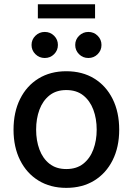

<svg xmlns="http://www.w3.org/2000/svg" viewBox="-20 -890 637 921"><path d="M297.9 11.2Q221.7 11.2 164.8 -23.7Q107.9 -58.6 76.4 -121.6Q44.9 -184.6 44.9 -267.6Q44.9 -352.1 76.4 -415.3Q107.9 -478.5 164.8 -513.4Q221.7 -548.3 297.9 -548.3Q375 -548.3 431.9 -513.4Q488.8 -478.5 520.3 -415.3Q551.8 -352.1 551.8 -267.6Q551.8 -184.6 520.3 -121.6Q488.8 -58.6 431.9 -23.7Q375 11.2 297.9 11.2ZM297.9 -79.1Q347.2 -79.1 379.4 -104.5Q411.6 -129.9 427.7 -172.9Q443.8 -215.8 443.8 -268.1Q443.8 -320.8 427.7 -363.8Q411.6 -406.7 379.4 -432.4Q347.2 -458 297.9 -458Q249.5 -458 217.3 -432.4Q185.1 -406.7 169.2 -363.8Q153.3 -320.8 153.3 -268.1Q153.3 -215.8 169.2 -172.9Q185.1 -129.9 217.3 -104.5Q249.5 -79.1 297.9 -79.1ZM403.8 -611.8Q377.4 -611.8 359.1 -630.1Q340.8 -648.4 340.8 -674.3Q340.8 -700.2 359.4 -718.5Q377.9 -736.8 403.8 -736.8Q430.2 -736.8 448.5 -718.5Q466.8 -700.2 466.8 -674.3Q466.8 -648.4 448.5 -630.1Q430.2 -611.8 403.8 -611.8ZM194.8 -611.8Q168.5 -611.8 149.9 -630.1Q131.3 -648.4 131.3 -674.3Q131.3 -700.2 149.9 -718.5Q168.5 -736.8 194.8 -736.8Q221.2 -736.8 239.5 -718.5Q257.8 -700.2 257.8 -674.3Q257.8 -648.4 239.5 -630.1Q221.2 -611.8 194.8 -611.8ZM436 -869.6V-801.8H161.6V-869.6Z"/></svg>

Font: Inter 17pt Medium
Style: Regular
Weight: 500
Version: Version 4.001;git-66647c0bb